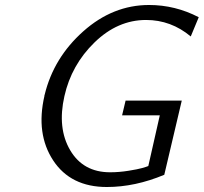

<svg xmlns="http://www.w3.org/2000/svg" viewBox="-20 -731 816 769"><path d="M158 -347Q158 -348 158 -349.5Q158 -351 159 -352Q195 -500 313.5 -605.5Q432 -711 577 -711Q682 -711 776 -662L744 -585Q665 -651 565 -651Q451 -651 358.5 -561Q266 -471 238 -346Q209 -218 261 -129.5Q313 -41 421 -41Q457 -41 494.5 -47Q532 -53 549.5 -58Q567 -63 574 -66L620 -269H469L483 -328H708L638 -31Q521 18 408 18Q263 18 193 -88.5Q123 -195 158 -347Z"/></svg>

Font: Coval
Style: ExtraLight Italic
Weight: 200
Foundry: Context Ltd
Version: Version 001.000